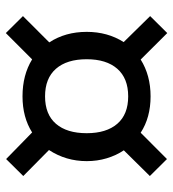

<svg xmlns="http://www.w3.org/2000/svg" viewBox="12 -678 591 655"><g transform="rotate(90 307.5 -350.5)"><path d="M183.1 -534.9Q236.9 -568.7 308.7 -568.7Q381 -568.7 432.8 -534.9L522.6 -624.6L580.5 -566.2L492.8 -477.4Q510.3 -451.3 520 -419Q529.7 -386.7 529.7 -350.8Q529.7 -280 491.8 -222.1L580.5 -134.4L522.6 -75.9L431.8 -164.6Q380 -131.8 308.7 -131.8Q235.9 -131.8 182.6 -164.6L92.8 -74.9L34.9 -133.3L124.6 -223.1Q88.7 -277.9 88.7 -350.8Q88.7 -422.1 123.6 -476.9L34.9 -567.2L92.8 -625.6ZM182.1 -350.8Q182.1 -283.1 214.6 -245.9Q247.2 -208.7 308.7 -208.7Q370.3 -208.7 402.3 -245.9Q434.4 -283.1 434.4 -350.8Q434.4 -417.9 402.3 -455.1Q370.3 -492.3 308.7 -492.3Q247.2 -492.3 214.6 -455.1Q182.1 -417.9 182.1 -350.8Z"/></g></svg>

Font: Fira Code Fixed Retina
Style: Regular
Weight: 450
Monospace: yes
Designer: Carrois Corporate, Edenspiekermann AG, Nikita Prokopov
Foundry: Carrois Corporate, Edenspiekermann AG, Nikita Prokopov
Version: Version 5.002